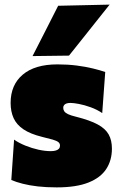

<svg xmlns="http://www.w3.org/2000/svg" viewBox="-20 -796 518 832"><path d="M226 16Q180.5 16 143.8 11.8Q107 7.5 78.5 0.2Q50 -7 29 -16L41 -191Q62.5 -176 90.5 -164.8Q118.5 -153.5 147.2 -147.2Q176 -141 200 -141Q213 -141 222 -143.8Q231 -146.5 235.5 -151.8Q240 -157 240 -165Q240 -174.5 232.8 -180.2Q225.5 -186 208.5 -191Q191.5 -196 162 -203Q111.5 -215.5 81.8 -235.5Q52 -255.5 39 -284Q26 -312.5 26 -350Q26 -428 78.5 -472.5Q131 -517 229 -517Q273.5 -517 312.5 -512Q351.5 -507 383 -499.2Q414.5 -491.5 436 -484L423 -306Q400 -321.5 373 -331.2Q346 -341 322.2 -345.5Q298.5 -350 285 -350Q275 -350 268 -347.5Q261 -345 257.5 -340.2Q254 -335.5 254 -329Q254 -320.5 258.5 -313.8Q263 -307 275 -301.2Q287 -295.5 310 -290Q369.5 -275 403.2 -256.8Q437 -238.5 451 -213.2Q465 -188 465 -152Q465 -101.5 440.5 -63.8Q416 -26 363.2 -5Q310.5 16 226 16ZM121 -553Q149 -608 176.8 -662.2Q204.5 -716.5 232 -771L455 -776Q424.5 -737.5 394.5 -700Q364.5 -662.5 335.8 -626.2Q307 -590 279 -555Z"/></svg>

Font: Commissioner Thin Black
Style: Regular
Weight: 900
Version: Version 1.000